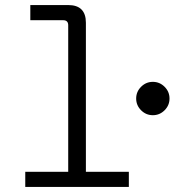

<svg xmlns="http://www.w3.org/2000/svg" viewBox="-20 -740 691 760"><path d="M80 0V-60H250V-640Q250 -660 230 -660H100V-720H250Q320 -720 320 -650V-60H490V0ZM585 -284Q558 -284 538.5 -303.5Q519 -323 519 -350Q519 -377 538.5 -396.5Q558 -416 585 -416Q612 -416 631.5 -396.5Q651 -377 651 -350Q651 -323 631.5 -303.5Q612 -284 585 -284Z"/></svg>

Font: DM Mono Light
Style: Regular
Weight: 300
Designer: Colophon Foundry
Foundry: Colophon Foundry
Version: Version 1.000; ttfautohint (v1.8.2.53-6de2)